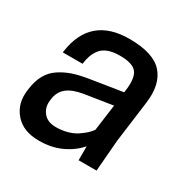

<svg xmlns="http://www.w3.org/2000/svg" viewBox="-131 -663 786 797"><g transform="rotate(30 262.5 -265.0)"><path d="M337.9 0V-66.9Q307.1 -31.2 260.3 -9.5Q213.4 12.2 153.8 12.2Q78.1 12.2 39.1 -33.2Q0 -78.6 8.8 -144L9.8 -151.9Q15.1 -192.9 31.5 -222.2Q47.9 -251.5 75.7 -269.5Q103.5 -287.6 134.5 -297.9Q165.5 -308.1 209 -314.9L360.8 -338.9L362.8 -354Q370.1 -413.1 350.3 -437.5Q330.6 -461.9 270 -461.9Q237.8 -461.9 215.1 -453.6Q192.4 -445.3 179.9 -429.4Q167.5 -413.6 161.1 -396Q154.8 -378.4 151.9 -355H57.1L58.1 -361.8Q84.5 -542 270 -542Q384.3 -542 429.4 -491.7Q474.6 -441.4 461.9 -347.2L436 -149.9L423.8 0ZM187 -71.8Q215.8 -71.8 241.2 -78.9Q266.6 -85.9 284.7 -98.1Q302.7 -110.4 314.5 -121.1Q326.2 -131.8 335 -144L352.1 -270L217.8 -249Q167.5 -240.7 141.8 -219.5Q116.2 -198.2 111.8 -162.1L110.8 -153.8Q106.9 -121.1 126.7 -96.4Q146.5 -71.8 187 -71.8Z"/></g></svg>

Font: Cooper Hewitt
Style: Medium Italic
Weight: 708
Designer: Village Type and Design LLC
Foundry: Cooper Hewitt Smithsonian Design Museum
Version: 1.000